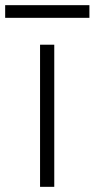

<svg xmlns="http://www.w3.org/2000/svg" viewBox="-38 -723 366 743"><path d="M117 -550H172V0H117ZM-18 -703H308V-654H-18Z"/></svg>

Font: Krub Light
Style: Regular
Weight: 300
Designer: Ekaluck Peanpanawate
Foundry: Cadson Demak Co.,Ltd.
Version: Version 1.000; ttfautohint (v1.6)